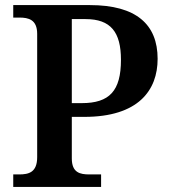

<svg xmlns="http://www.w3.org/2000/svg" viewBox="-20 -734 665 754"><path d="M32 0H377V-49H331C294 -49 262 -56 262 -112V-275H311C523 -275 599 -379 599 -503C599 -638 515 -714 333 -714H32V-665H56C92 -665 126 -657 126 -601V-117C126 -57 93 -49 55 -49H32ZM301 -329H262V-659H316C415 -659 455 -608 455 -499C455 -377 410 -329 301 -329Z"/></svg>

Font: Noto Serif Sinhala SemiBold
Style: Regular
Weight: 600
Designer: Jelle Bosma - Monotype Design Team
Foundry: Monotype Imaging Inc.
Version: Version 2.007